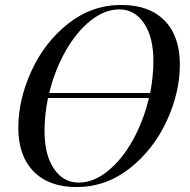

<svg xmlns="http://www.w3.org/2000/svg" viewBox="-20 -742 769 776"><path d="M707 -481Q707 -368 653.5 -252.5Q600 -137 504 -61.5Q408 14 289 14Q178 14 116 -49Q54 -112 54 -226Q54 -339 107 -455Q160 -571 255.5 -646.5Q351 -722 471 -722Q583 -722 645 -659Q707 -596 707 -481ZM179 -366H587Q600 -434 600 -495Q600 -592 562 -648Q524 -704 462 -704Q403 -704 346 -658.5Q289 -613 245 -535.5Q201 -458 179 -366ZM582 -346H174Q160 -278 160 -213Q160 -116 198 -60Q236 -4 298 -4Q358 -4 415.5 -50.5Q473 -97 516.5 -175Q560 -253 582 -346Z"/></svg>

Font: Playfair Display
Style: Italic
Weight: 400
Italic angle: -14°
Designer: Claus Eggers Sørensen
Foundry: Claus Eggers Sørensen
Version: Version 1.200; ttfautohint (v1.6)